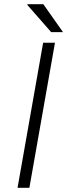

<svg xmlns="http://www.w3.org/2000/svg" viewBox="-20 -888 318 908"><path d="M63 0 184 -686H240L119 0ZM222 -736 109 -865 110 -868H185L278 -736Z"/></svg>

Font: Archivo SemiExpanded Thin
Style: Italic
Weight: 250
Width: 6
Italic angle: -10°
Designer: Hector Gatti
Foundry: Omnibus-Type
Version: Version 2.001